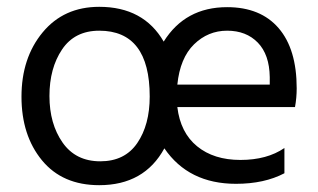

<svg xmlns="http://www.w3.org/2000/svg" viewBox="-20 -534 932 563"><path d="M672 5Q533 5 462 -99Q403 9 271 9Q163 9 103 -64Q43 -137 43 -250.5Q43 -364 105 -439Q167 -514 271 -514Q401 -514 460 -412Q523 -513 646 -513Q744 -513 797 -451.5Q850 -390 850 -275Q850 -247 845 -220H500Q509 -145 558 -105Q607 -65 685 -65Q763 -65 814 -100V-26Q755 5 672 5ZM500 -286H771V-308Q770 -374 736 -409Q702 -444 646 -444Q590 -444 549 -404Q508 -364 500 -286ZM419 -251Q419 -444 271 -444Q199 -444 162 -389Q125 -334 125 -252.5Q125 -171 163.5 -116Q202 -61 274 -61Q346 -61 382.5 -114.5Q419 -168 419 -251Z"/></svg>

Font: Hind Kochi
Style: Regular
Weight: 400
Designer: Dhruvi Tolia
Foundry: Indian Type Foundry
Version: Version 0.702;PS 1.0;hotconv 1.0.81;makeotf.lib2.5.63406